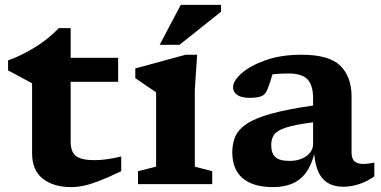

<svg xmlns="http://www.w3.org/2000/svg" viewBox="-20 -752 1556 784"><path d="M268.5 -174Q268.5 -131.5 290.5 -114.8Q312.5 -98 366.5 -98Q412.5 -98 475 -113V-53Q421.5 -27.5 385.5 -13.5Q349.5 0.5 322.8 6.2Q296 12 271 12Q198 12 154.5 -22.5Q111 -57 111 -126V-412L13 -464.5V-505.5Q63.5 -523 120 -557.2Q176.5 -591.5 220 -637H268.5V-516H462.5V-418H268.5Z M785 -528.5 775.5 -385.5V-71.5L846.5 -53V0H543.5V-53L617.5 -71.5V-375Q609 -380.5 582.2 -398.8Q555.5 -417 532.5 -433V-472.5L738 -528.5ZM632 -569 718 -732H882.5V-704L713 -569Z M1381.5 10.5Q1328.5 10.5 1299 -21Q1269.5 -52.5 1263 -123Q1245 -53 1204 -20.5Q1163 12 1094.5 12Q1014 12 971.2 -24Q928.5 -60 928.5 -130.5Q928.5 -166.5 941.2 -195.5Q954 -224.5 988.8 -247.2Q1023.5 -270 1088.5 -288Q1153.5 -306 1258.5 -321V-350.5Q1258.5 -403 1236 -427.5Q1213.5 -452 1157.5 -452Q1137.5 -452 1121.5 -451Q1105.5 -450 1092.5 -448.5Q1083.5 -415.5 1072 -387Q1063.5 -365 1046.5 -358.8Q1029.5 -352.5 999.5 -352.5Q965 -352.5 948.2 -364.8Q931.5 -377 931.5 -395.5Q931.5 -421.5 966.2 -452.5Q1001 -483.5 1064 -506Q1127 -528.5 1211.5 -528.5Q1324.5 -528.5 1370 -483.2Q1415.5 -438 1415.5 -358.5V-130Q1415.5 -103.5 1427.8 -93Q1440 -82.5 1464 -82.5Q1481 -82.5 1508.5 -88V-32Q1481 -12 1448 -0.8Q1415 10.5 1381.5 10.5ZM1087.5 -160Q1087.5 -126 1104.5 -110.5Q1121.5 -95 1162 -95Q1204 -95 1231.2 -114.8Q1258.5 -134.5 1258.5 -165V-252.5Q1184 -243 1147.5 -231Q1111 -219 1099.2 -202Q1087.5 -185 1087.5 -160Z"/></svg>

Font: Newsreader Caption SemiBold
Style: Regular
Weight: 600
Designer: Hugues Gentile
Foundry: Production Type
Version: Version 1.001